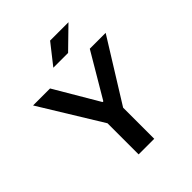

<svg xmlns="http://www.w3.org/2000/svg" viewBox="-252 -1119 1283 1283"><g transform="rotate(-45 389.0 -478.0)"><path d="M462 0V-294L733 -730H583L398.5 -417.5H391.5L207.5 -730H47L314.5 -294V0ZM321 -812.5 434 -956H607.5L460.5 -812.5Z"/></g></svg>

Font: Monaspace Neon Wide
Style: Bold
Weight: 700
Width: 7
Designer: Riley Cran & the Lettermatic Team
Foundry: Lettermatic
Version: Version 1.000 (Monaspace Neon)